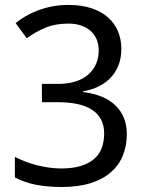

<svg xmlns="http://www.w3.org/2000/svg" viewBox="-20 -744 591 774"><path d="M469.2 -546.9Q469.2 -511.2 458 -481.9Q446.8 -452.6 426.5 -431.2Q406.2 -409.7 377.9 -395.8Q349.6 -381.8 314.9 -376V-373Q401.4 -362.3 446.3 -318.1Q491.2 -273.9 491.2 -203.1Q491.2 -156.2 475.3 -117.2Q459.5 -78.1 427.2 -49.8Q395 -21.5 345.7 -5.9Q296.4 9.8 229 9.8Q175.8 9.8 128.7 1.5Q81.5 -6.8 40 -28.8V-111.8Q82.5 -89.4 132.1 -77.1Q181.6 -64.9 227.1 -64.9Q272 -64.9 304.7 -74.7Q337.4 -84.5 358.6 -102.5Q379.9 -120.6 389.9 -147Q399.9 -173.3 399.9 -206.1Q399.9 -239.3 387 -262.9Q374 -286.6 350.1 -302Q326.2 -317.4 291.7 -324.7Q257.3 -332 213.9 -332H148.9V-405.8H213.9Q253.4 -405.8 284.2 -415.5Q314.9 -425.3 335.7 -443.4Q356.4 -461.4 367.2 -486.3Q377.9 -511.2 377.9 -541Q377.9 -566.4 369.1 -586.4Q360.4 -606.4 344.2 -620.4Q328.1 -634.3 305.7 -641.6Q283.2 -648.9 255.9 -648.9Q203.6 -648.9 163.8 -632.6Q124 -616.2 87.9 -589.8L43 -650.9Q61.5 -666 84.2 -679.2Q106.9 -692.4 133.8 -702.4Q160.6 -712.4 191.2 -718.3Q221.7 -724.1 255.9 -724.1Q308.6 -724.1 348.4 -710.9Q388.2 -697.8 415 -674.1Q441.9 -650.4 455.6 -617.9Q469.2 -585.4 469.2 -546.9Z"/></svg>

Font: Noto Sans Lao UI
Style: Regular
Weight: 400
Designer: Danh Hong
Foundry: Danh Hong
Version: Version 1.03 uh